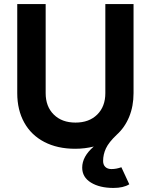

<svg xmlns="http://www.w3.org/2000/svg" viewBox="-20 -720 743 946"><path d="M65 -261V-700H205V-261Q205 -195 245 -155.5Q285 -116 352 -116Q419 -116 459 -155.5Q499 -195 499 -261V-700H638V-261Q638 -197 616.5 -144.5Q595 -92 555 -56Q516 -19 502 11Q488 41 488 73Q488 92 499 102.5Q510 113 529 113Q553 113 578 104L617 188Q588 206 539 206Q471 206 428 179.5Q385 153 385 106Q385 51 442 2Q398 13 350 13Q263 13 198.5 -20.5Q134 -54 99.5 -116Q65 -178 65 -261Z"/></svg>

Font: Oak Sans
Style: Bold
Weight: 700
Designer: Erik Kennedy, Walven
Foundry: Erik Kennedy, Walven
Version: Version 1.000